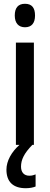

<svg xmlns="http://www.w3.org/2000/svg" viewBox="-20 -765 263 1014"><path d="M112 -745C76 -745 58 -724 58 -683C58 -643 78 -621 112 -621C147 -621 165 -643 165 -683C165 -723 149 -745 112 -745ZM91 115C91 79 107 45 151 0H159V-540H64V0H83C41 37 14 85 14 131C14 194 48 229 116 229C138 229 156 225 168 220V156C160 159 151 163 135 163C107 163 91 145 91 115Z"/></svg>

Font: Noto Sans Gujarati ExtraCondensed Medium
Style: Regular
Weight: 500
Width: 2
Designer: Jelle Bosma - Monotype Design Team, Universal Thirst
Foundry: Monotype Imaging Inc.
Version: Version 2.106